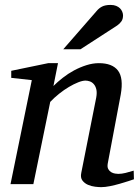

<svg xmlns="http://www.w3.org/2000/svg" viewBox="-20 -752 570 784"><path d="M526.9 -20Q520.5 -17.6 504.6 -12.5Q488.8 -7.3 469.2 -1.7Q449.7 3.9 429.2 8.1Q408.7 12.2 393.1 12.2Q384.3 12.2 368.9 10.5Q353.5 8.8 339.4 2.7Q325.2 -3.4 316.4 -15.1Q307.6 -26.9 312 -46.9L373 -354Q376.5 -374 373.3 -387.2Q370.1 -400.4 363 -408.4Q356 -416.5 346.7 -419.7Q337.4 -422.9 329.1 -422.9Q316.9 -422.9 299.1 -415.8Q281.2 -408.7 261.5 -397Q241.7 -385.3 221.7 -369.4Q201.7 -353.5 185.1 -335.9L116.2 0H22.9L109.9 -424.8L25.9 -434.1V-462.9L176.8 -494.1H216.8L198.2 -400.9Q214.8 -417.5 236.3 -434.3Q257.8 -451.2 282.2 -464.4Q306.6 -477.5 332.8 -485.8Q358.9 -494.1 383.8 -494.1Q438.5 -494.1 461.7 -463.9Q484.9 -433.6 473.1 -366.2L419.9 -84Q417.5 -69.8 422.1 -61.5Q426.8 -53.2 434.3 -48.8Q441.9 -44.4 450.2 -43.2Q458.5 -42 462.9 -42Q476.6 -42 492.7 -45.9Q508.8 -49.8 525.9 -55.2ZM482.4 -689Q482.4 -674.8 476.1 -665.3Q469.7 -655.8 458.5 -647.9L308.6 -550.8H238.3L374.5 -707Q379.4 -712.9 384.8 -717.3Q390.1 -721.7 396.7 -725.1Q403.3 -728.5 411.9 -730.2Q420.4 -731.9 431.6 -731.9Q444.8 -731.9 454.3 -728Q463.9 -724.1 470 -718Q476.1 -711.9 479.2 -704.1Q482.4 -696.3 482.4 -689Z"/></svg>

Font: Charis SIL Phon
Style: Italic
Weight: 400
Italic angle: -11°
Foundry: SIL International
Version: Version 5.000